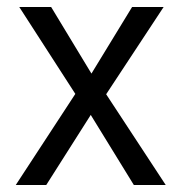

<svg xmlns="http://www.w3.org/2000/svg" viewBox="-20 -528 518 548"><path d="M283 -259 453 0H362L239 -200L112 0H25L195 -260L35 -508H126L241 -318L357 -508H447Z"/></svg>

Font: Hind Regular
Style: Regular
Weight: 400
Designer: Manushi Parikh, Satya Rajpurohit
Foundry: Indian Type Foundry
Version: Version 1.201;PS 1.0;hotconv 1.0.78;makeotf.lib2.5.61930; tt